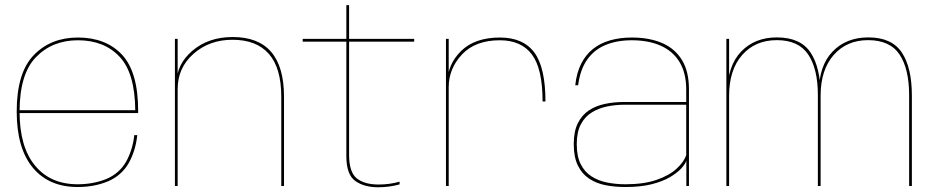

<svg xmlns="http://www.w3.org/2000/svg" viewBox="-20 -746 3752 770"><path d="M291.5 4V-7Q182 -7 120.5 -82Q58.5 -156.5 58.5 -298.5Q58.5 -449.5 124.5 -517Q190 -584.5 292.5 -584.5Q398 -584.5 460 -518Q521 -453 522.5 -304H53.5V-292.5H534Q534 -298 534 -301.5Q534 -457 469.5 -526.5Q404.5 -595.5 292.5 -595.5Q184 -595.5 116 -525.5Q47 -455 47 -298.5Q47 -151 112 -73Q176.5 4 291.5 4ZM291.5 -7V4Q359 4 413.5 -19Q468 -42.5 496.5 -92.5Q524 -142 530.5 -204H518.5Q512.5 -146.5 486 -98Q458.5 -50 406 -28Q353.5 -7 291.5 -7Z M681.5 0H692.5V-435.5V-590H681.5ZM1108 0H1119V-357.5Q1119 -477.5 1067.8 -537.5Q1016.5 -597.5 913 -597.5Q816.5 -597.5 752.2 -543Q688 -488.5 688 -413.5L692.5 -389Q692.5 -474 756 -530.2Q819.5 -586.5 912.5 -586.5Q1008.5 -586.5 1058.2 -530Q1108 -473.5 1108 -358.5Z M1496.5 5Q1541.5 5 1582.5 -6.5V-17.5Q1542.5 -6 1498.5 -6Q1442 -6 1411 -30.5Q1380 -55 1380 -125.5V-579H1641V-590H1380V-725.5H1369V-590H1194V-579H1369V-120Q1369 -46 1404.5 -20.5Q1440 5 1496.5 5Z M2156 -339H2167.5Q2167.5 -475 2123 -535.2Q2078.5 -595.5 1985 -595.5Q1884.5 -595.5 1829.2 -541.5Q1774 -487.5 1774 -411L1779.5 -396.5Q1779.5 -471 1833 -527.8Q1886.5 -584.5 1984.5 -584.5Q2070.5 -584.5 2113.2 -527.5Q2156 -470.5 2156 -339ZM1768.5 0H1779.5V-440.5V-590H1768.5Z M2488 4Q2549 4 2592.8 -7Q2636.5 -18 2665.8 -35Q2695 -52 2711.5 -69.8Q2728 -87.5 2732.5 -101.5V0H2743V-387.5Q2743 -459.5 2715 -505.2Q2687 -551 2635.8 -573.2Q2584.5 -595.5 2514 -595.5Q2466 -595.5 2426.8 -584.2Q2387.5 -573 2358.2 -549.8Q2329 -526.5 2310.8 -490.5Q2292.5 -454.5 2287 -404H2298.5Q2306.5 -466 2334.2 -506Q2362 -546 2407.5 -565.2Q2453 -584.5 2514 -584.5Q2580.5 -584.5 2629.2 -563Q2678 -541.5 2705 -497.5Q2732 -453.5 2732 -386.5V-337H2482.5Q2443 -337 2406.8 -329.5Q2370.5 -322 2342.2 -303.5Q2314 -285 2297.5 -252.2Q2281 -219.5 2281 -168Q2281 -116 2297.5 -82.2Q2314 -48.5 2342.8 -29.5Q2371.5 -10.5 2408.8 -3.2Q2446 4 2488 4ZM2488.5 -7Q2450 -7 2414.8 -14Q2379.5 -21 2352 -38.8Q2324.5 -56.5 2308.8 -87.8Q2293 -119 2293 -168Q2293 -216 2309.2 -247Q2325.5 -278 2353 -295Q2380.5 -312 2414.5 -319Q2448.5 -326 2484 -326H2732V-123.5Q2723 -97 2693.8 -69.8Q2664.5 -42.5 2613.5 -24.8Q2562.5 -7 2488.5 -7Z M2893 0H2904V-462V-590H2893ZM3260 0H3271V-362.5Q3271 -474.5 3230.8 -535.2Q3190.5 -596 3095.5 -596Q3007 -596 2952.2 -539Q2897.5 -482 2897.5 -375.5L2904 -362Q2904 -465.5 2956.2 -525.2Q3008.5 -585 3095.5 -585Q3182.5 -585 3221.2 -527.5Q3260 -470 3260 -364ZM3626 0H3637V-362.5Q3637 -474.5 3596.8 -535.2Q3556.5 -596 3462.5 -596Q3373.5 -596 3318.8 -539Q3264 -482 3264 -375.5L3271 -362Q3271 -465.5 3323.2 -525.2Q3375.5 -585 3461.5 -585Q3549 -585 3587.5 -527.5Q3626 -470 3626 -364Z"/></svg>

Font: Anybody SemiExpanded Thin
Style: Regular
Weight: 250
Width: 6
Version: Version 1.113;gftools[0.9.25]